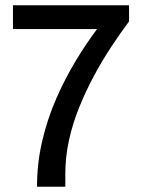

<svg xmlns="http://www.w3.org/2000/svg" viewBox="-20 -706 534 726"><path d="M120 0Q120 -90 140 -174.5Q160 -259 193.5 -335Q227 -411 267 -477Q307 -543 347 -596H29V-686H468V-625Q435 -581 401 -529.5Q367 -478 336 -420.5Q305 -363 280 -301.5Q255 -240 241 -176.5Q227 -113 227 -49V0Z"/></svg>

Font: Archivo SemiCondensed Medium
Style: Regular
Weight: 500
Width: 4
Designer: Hector Gatti
Foundry: Omnibus-Type
Version: Version 2.001